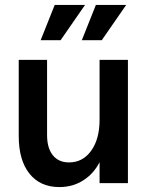

<svg xmlns="http://www.w3.org/2000/svg" viewBox="-20 -743 604 779"><path d="M56 -191V-500H171V-195Q171 -142 194.5 -113Q218 -84 260 -84Q316 -84 350 -131.5Q384 -179 384 -257V-500H499V0H384V-85Q360 -38 317.5 -11Q275 16 221 16Q143 16 99.5 -38.5Q56 -93 56 -191ZM325 -723 226 -580H145L202 -723ZM492 -723 393 -580H312L369 -723Z"/></svg>

Font: MedMera Sans Semibold
Style: Regular
Weight: 600
Designer: Kasper Nordkvist
Foundry: UNCUT.wtf
Version: Version 1.300